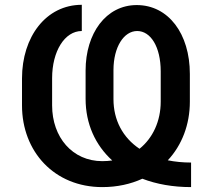

<svg xmlns="http://www.w3.org/2000/svg" viewBox="-20 -758 875 788"><path d="M764.2 9.9V-90.9C730.1 -90.9 698.2 -94.1 668.7 -100.1C726.6 -162.3 759.2 -246.4 759.2 -340.9V-454.5C759.2 -620 670.8 -737.2 541.2 -737.2C414.8 -737.2 331.3 -620.7 331.3 -468.8V-352.3C331.3 -250 371.1 -162.6 440.7 -99.4C427.6 -97.7 414.1 -96.6 399.9 -96.6C277.3 -96.6 193.9 -194.6 193.9 -325.3V-437.1C193.9 -547.6 245.4 -630.7 315.7 -630.7V-738.3C168.7 -738.3 70.3 -606.5 70.3 -436.1V-325.3C70.3 -136 202.8 9.9 399.9 9.9C460.9 9.9 516.3 -2.5 564.3 -24.5C622.5 -2.1 690 9.9 764.2 9.9ZM445.7 -351.2V-470.2C445.7 -565 488.3 -630.7 543 -630.7C598 -630.7 639.6 -566.4 639.6 -464.8V-340.9C639.6 -260.7 607.2 -191.4 552.6 -147.4C483.7 -193.5 445.7 -265.3 445.7 -351.2Z"/></svg>

Font: Magic Ui Pro Semi Bold
Style: Regular
Weight: 600
Designer: Stefan Endress, Andreas Faust
Version: Version 1.000;FEAKit 1.0